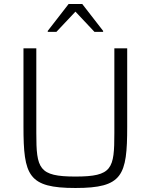

<svg xmlns="http://www.w3.org/2000/svg" viewBox="-20 -929 752 957"><path d="M218 -770H261L356 -871L451 -770H494V-775L390 -909H322L218 -775ZM356 8C591 8 614 -53 614 -298V-688H550V-266C550 -88 540 -49 356 -49C173 -49 161 -88 161 -266V-688H97V-298C97 -53 121 8 356 8Z"/></svg>

Font: Saira UNSAM Light SC
Style: Regular
Weight: 300
Designer: Hector Gatti with collaboration of the Omnibus-Type team
Foundry: Omnibus-Type
Version: Version 1.072;PS 001.072;hotconv 1.0.88;makeotf.lib2.5.64775